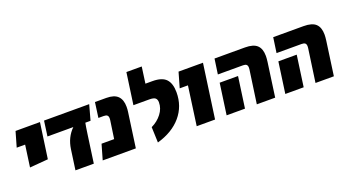

<svg xmlns="http://www.w3.org/2000/svg" viewBox="-56 -1315 3437 1906"><g transform="rotate(-20 1662.5 -362.0)"><path d="M117 -411H28L74 -571H332L279 -197L85 -181Z M808 -411H753Q747 -384 735 -299L693 0H499L529 -213Q546 -333 626 -411H353L375 -571H852Z M1192 -420Q1192 -392 1188 -365L1137 0H787L833 -160H966L994 -352Q995 -358 995 -369Q995 -391 984 -401Q973 -411 948 -411H891L913 -571H1032Q1116 -571 1154 -532.5Q1192 -494 1192 -420Z M1357 -144Q1424 -176 1466.5 -231.5Q1509 -287 1509 -351Q1509 -382 1492 -396.5Q1475 -411 1429 -411H1261L1308 -744H1470L1446 -571H1520Q1621 -571 1664 -525Q1707 -479 1707 -385Q1707 -239 1617 -133Q1527 -27 1363 20Z M1837 -411H1750L1796 -571H2054L1974 0H1780Z M2465 -352Q2466 -358 2466 -369Q2466 -391 2455 -401Q2444 -411 2419 -411H2153L2176 -571H2497Q2586 -571 2625 -534Q2664 -497 2664 -421Q2664 -396 2659 -358L2609 0H2415ZM2142 -328H2336L2290 0H2096Z M3085 -352Q3086 -358 3086 -369Q3086 -391 3075 -401Q3064 -411 3039 -411H2773L2796 -571H3117Q3206 -571 3245 -534Q3284 -497 3284 -421Q3284 -396 3279 -358L3229 0H3035ZM2762 -328H2956L2910 0H2716Z"/></g></svg>

Font: FiraGO Heavy
Style: Italic
Weight: 900
Italic angle: -8°
Designer: bBox Type GmbH
Foundry: bBox Type GmbH
Version: Version 1.001